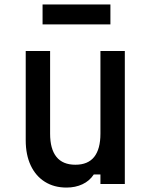

<svg xmlns="http://www.w3.org/2000/svg" viewBox="-20 -830 690 866"><path d="M543 -600V0H433V-43H403Q384 -14 352 1Q320 16 280 16Q224 16 182.5 -10Q141 -36 118.5 -84Q96 -132 96 -197V-600H206V-227Q206 -158 234.5 -122.5Q263 -87 320 -87Q377 -87 405 -122.5Q433 -158 433 -227V-600ZM172 -720V-810H478V-720Z"/></svg>

Font: Martian Mono SemiCondensed
Style: Regular
Weight: 400
Width: 4
Designer: Roman Shamin
Foundry: Evil Martians
Version: Version 1.000